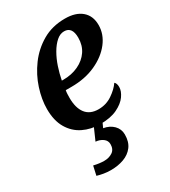

<svg xmlns="http://www.w3.org/2000/svg" viewBox="-191 -642 868 978"><g transform="rotate(-30 242.5 -153.0)"><path d="M238 10Q184 10 139 -12Q94 -34 67.5 -79Q41 -124 41 -192Q41 -248 61 -310Q81 -372 120.5 -425.5Q160 -479 217.5 -512.5Q275 -546 350 -546Q413 -546 448 -516Q483 -486 483 -432Q483 -378 447 -331.5Q411 -285 348.5 -256.5Q286 -228 206 -228H172Q170 -218 169.5 -206Q169 -194 169 -184Q169 -125 194 -92.5Q219 -60 269 -60Q314 -60 350 -84.5Q386 -109 405 -137Q416 -128 416 -106Q416 -82 397 -55Q378 -28 338.5 -9Q299 10 238 10ZM188 -280Q237 -280 276.5 -298.5Q316 -317 338.5 -350Q361 -383 361 -428Q361 -492 314 -492Q290 -492 268.5 -473Q247 -454 229 -423Q211 -392 198.5 -354.5Q186 -317 179 -280ZM169 240Q146 240 126 236.5Q106 233 89 228L101 174Q135 182 162 182Q191 182 211.5 168Q232 154 232 124Q232 103 214.5 90Q197 77 172 75L209 -9H260L240 35Q276 41 298 63.5Q320 86 320 118Q320 161 299.5 188Q279 215 244.5 227.5Q210 240 169 240Z"/></g></svg>

Font: Noto Serif SemiCondensed SemiBold
Style: Italic
Weight: 600
Width: 4
Italic angle: -12°
Designer: Monotype Design Team
Foundry: Monotype Imaging Inc.
Version: Version 2.014; ttfautohint (v1.8.4.7-5d5b)